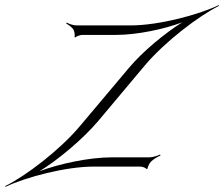

<svg xmlns="http://www.w3.org/2000/svg" viewBox="-157 -649 873 748"><path d="M-137 76 -136 79C-56 41 99 0 208 0H390C397 0 412 5 414 10L418 8C417 4 425 -13 430 -18C440 -29 458 -39 468 -43L467 -47C456 -42 438 -36 424 -36H277C191 -36 74 -11 -3 18C69 -26 166 -107 226 -178L408 -395C485 -486 617 -587 696 -626L695 -629C616 -591 461 -550 352 -550H142C128 -550 112 -556 103 -561L101 -557C109 -553 124 -543 130 -532C133 -526 136 -509 133 -505L136 -503C139 -507 156 -513 163 -513H296C375 -513 482 -535 553 -562C487 -521 398 -448 344 -383L152 -155C75 -64 -57 37 -137 76Z"/></svg>

Font: Armata Saber
Style: RgIta
Weight: 400
Designer: Jasper
Foundry: Cannot Into Space Fonts
Version: Version 0.970